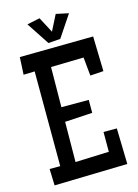

<svg xmlns="http://www.w3.org/2000/svg" viewBox="-129 -931 723 1007"><g transform="rotate(-15 232.5 -427.5)"><path d="M440.9 -506.8 368.7 -502 358.9 -602.5 181.2 -598.6 179.2 -380.9H327.6V-310.5L178.2 -301.8L176.3 -84L358.9 -90.8V-198.2H431.2L436 -3.9L38.6 5.9L35.6 -84H93.3L92.3 -598.6L31.7 -596.7L36.6 -691.4L436 -696.3ZM345.2 -846.7 266.1 -728.5 200.7 -723.6 119.6 -846.7 189 -861.3 233.9 -776.4 276.9 -861.3Z"/></g></svg>

Font: Maiden Orange
Style: Regular
Weight: 400
Designer: Astigmatic (AOETI)
Foundry: Astigmatic (AOETI)
Version: Version 1.000